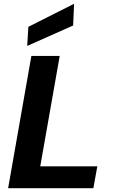

<svg xmlns="http://www.w3.org/2000/svg" viewBox="-20 -996 607 1016"><path d="M23 0 146 -700H296L193 -116H495L474 0ZM124 -753 130 -854 372 -976 367 -861Z"/></svg>

Font: DM Sans 18pt Black
Style: Italic
Weight: 900
Italic angle: -10°
Designer: Colophon Foundry, Jonny Pinhorn
Foundry: Colophon Foundry
Version: Version 4.004;gftools[0.9.30]